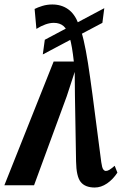

<svg xmlns="http://www.w3.org/2000/svg" viewBox="-52 -827 555 857"><path d="M371 10Q328 10 308.2 -14.8Q288.5 -39.5 287.5 -107L282.5 -399L281.5 -506L246 -397.5L100 0H-32.5L187.5 -552.5H277.5Q270 -621.5 259.2 -658.8Q248.5 -696 231.8 -710.5Q215 -725 188 -725Q170.5 -725 150.8 -718Q131 -711 110.5 -698L102.5 -787Q116 -794 137 -800.5Q158 -807 181.5 -807Q222 -807 251.8 -786Q281.5 -765 298 -721.5Q311.5 -689.5 321.5 -646.8Q331.5 -604 340.8 -544.8Q350 -485.5 361 -403L400 -103Q403.5 -78 408.8 -71Q414 -64 420.5 -64Q428 -64 436.2 -69Q444.5 -74 460 -87L472 -56.5Q452.5 -26.5 425.8 -8.2Q399 10 371 10ZM139 -584 148 -649.5 413.5 -790.5 405 -725Z"/></svg>

Font: Merriweather 24pt SemiCondensed
Style: Bold Italic
Weight: 700
Width: 4
Italic angle: -7.8°
Designer: Eben Sorkin
Foundry: Eben Sorkin
Version: Version 2.101